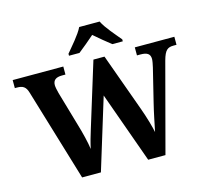

<svg xmlns="http://www.w3.org/2000/svg" viewBox="-127 -1078 1321 1224"><g transform="rotate(-15 533.5 -465.5)"><path d="M387 -784V-771H456C484 -793 534 -834 564 -861C594 -834 645 -793 673 -771H742V-784C711 -822 653 -886 632 -931H497C476 -886 418 -822 387 -784ZM84 -608 267 0H391L535 -469L703 0H817L972 -583C990 -649 1009 -661 1048 -661H1067V-714H806V-661H829C873 -661 893 -648 893 -614C893 -603 888 -576 884 -560L831 -344C815 -280 801 -207 791 -159C784 -194 765 -262 742 -325L604 -707H531L399 -279C387 -240 376 -204 367 -161C362 -204 343 -278 328 -328L261 -559C256 -577 251 -602 251 -613C251 -646 271 -661 311 -661H334V-714H0V-661H13C52 -661 72 -650 84 -608Z"/></g></svg>

Font: Noto Serif Test
Style: Bold
Weight: 700
Version: Version 1.000